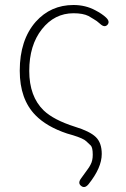

<svg xmlns="http://www.w3.org/2000/svg" viewBox="-20 -560 503 768"><path d="M334 177Q319 195 305 184Q290 173 304 154L330 118Q337 109 342 99Q351 83 351 59Q351 30 343 22Q334 14 325 5Q314 -6 272 -19Q260 -22 248 -26Q167 -53 122 -99Q59 -163 59 -277Q59 -400 123 -473Q183 -540 274 -540Q322 -540 361 -519Q388 -505 404 -490Q421 -474 410 -461Q398 -448 380 -465Q367 -477 354 -484Q344 -490 334 -496Q312 -507 274 -507Q198 -507 147.5 -443Q97 -379 97 -276.5Q97 -174 155 -118Q195 -80 280 -53Q339 -35 363 -12Q387 11 387 56Q387 111 334 177Z"/></svg>

Font: Resource Han Rounded KR ExtraLight
Style: Regular
Weight: 250
Designer: Cyano Hao (round all glyphs); Ryoko NISHIZUKA 西塚涼子 (kana, bopomofo & ideographs); Paul D. Hunt (Latin, Greek & Cyrillic)
Foundry: Cyano Hao
Version: 0.990